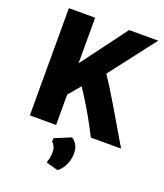

<svg xmlns="http://www.w3.org/2000/svg" viewBox="-178 -860 1069 1250"><g transform="rotate(20 356.5 -235.0)"><path d="M80 0V-743H262V-427L497 -743H699L454.5 -425Q475 -396.5 502.8 -352Q530.5 -307.5 561.5 -255.5Q592.5 -203.5 623.2 -151Q654 -98.5 680 -54Q688.5 -40.5 696.2 -27Q704 -13.5 712 0H503Q497 -10 490.5 -23Q484 -36 472 -59Q437.5 -124 402.5 -182.2Q367.5 -240.5 332 -293.5L262 -210.5V0ZM370 273 290 251V238Q301 219 301 171Q301 151.5 292.5 134.2Q284 117 275 112V87L386 41Q399 44.5 417 69.2Q435 94 435 133Q435 172 422.8 202Q410.5 232 395 250.5Q379.5 269 370 273Z"/></g></svg>

Font: Merriweather Sans Black
Style: Regular
Weight: 900
Designer: Eben Sorkin
Foundry: Eben Sorkin
Version: Version 1.008; ttfautohint (v1.7.19-72a1) -l 8 -r 50 -G 200 